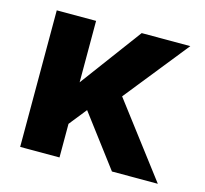

<svg xmlns="http://www.w3.org/2000/svg" viewBox="-80 -589 726 679"><g transform="rotate(15 283.5 -250.0)"><path d="M48 -500H192V-275L359 -500H537L350 -266L552 0H384L243 -187L192 -123V0H48Z"/></g></svg>

Font: Overused Grotesk
Style: Bold
Weight: 700
Version: Version 0.003